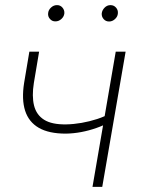

<svg xmlns="http://www.w3.org/2000/svg" viewBox="-20 -730 550 750"><path d="M470.7 -528.3 379.4 0H341.3L432.1 -528.3ZM415 -289.6 411.1 -254.4Q385.7 -240.2 356.4 -230Q327.1 -219.7 297.1 -214.1Q267.1 -208.5 237.3 -208Q170.9 -208 131.6 -230.7Q92.3 -253.4 78.1 -297.6Q64 -341.8 74.2 -406.2L94.7 -528.3H132.8L112.3 -406.2Q104 -354.5 113 -317.9Q122.1 -281.2 152.3 -262.2Q182.6 -243.2 238.3 -244.1Q267.6 -244.6 298.6 -250Q329.6 -255.4 359.6 -265.1Q389.6 -274.9 415 -289.6ZM168 -678.2Q168.9 -690.9 179.2 -700.4Q189.5 -710 202.1 -710Q215.3 -710.4 223.9 -700.4Q232.4 -690.4 231.4 -677.7Q230 -665 219.7 -655.8Q209.5 -646.5 196.8 -646.5Q184.1 -646 175.3 -655.8Q166.5 -665.5 168 -678.2ZM377.4 -677.7Q378.9 -690.4 388.7 -700.2Q398.4 -710 411.6 -710Q424.8 -710 433.3 -700.2Q441.9 -690.4 440.4 -677.2Q439.5 -665 429.2 -655.5Q418.9 -646 406.2 -646Q393.1 -646 384.8 -655.5Q376.5 -665 377.4 -677.7Z"/></svg>

Font: Roboto ExtraLight
Style: Italic
Weight: 250
Designer: Christian Robertson
Foundry: Google
Version: Version 3.009; 2024